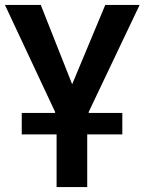

<svg xmlns="http://www.w3.org/2000/svg" viewBox="-22 -544 585 777"><path d="M331 213V0H473V-87H337V-91L543 -524H404L270 -203L143 -524H-2L201 -91V-87H66V0H207V213Z"/></svg>

Font: RT Raleway Bold
Style: Regular
Weight: 400
Designer: Matt McInerney, Pablo Impallari, Rodrigo Fuenzalida — Edited by Milan Moffatt in April 2016
Foundry: Matt McInerney, Pablo Impallari, Rodrigo Fuenzalida — Edited by Milan Moffatt in April 2016
Version: Version 3.001